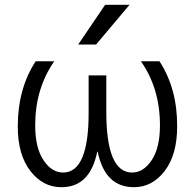

<svg xmlns="http://www.w3.org/2000/svg" viewBox="-20 -777 819 807"><path d="M421.9 -756.8H524.4L383.8 -589.8H308.6ZM543 9.8Q420.9 9.8 390.6 -139.6H388.7Q358.4 10.7 237.3 9.8Q160.2 9.8 107.4 -58.6Q54.7 -127 54.7 -245.1Q54.7 -404.3 129.9 -519.5H208Q127.9 -404.3 127.9 -250Q127.9 -156.2 162.6 -104Q197.3 -51.8 245.1 -51.8Q353.5 -51.8 352.5 -306.6V-460H426.8V-306.6Q426.8 -51.8 535.2 -51.8Q583 -51.8 617.7 -104Q652.3 -156.2 652.3 -250Q652.3 -405.3 572.3 -519.5H650.4Q725.6 -403.3 724.6 -245.1Q724.6 -127 672.4 -58.6Q620.1 9.8 543 9.8Z"/></svg>

Font: Gen Shin Gothic Normal
Style: Regular
Weight: 300
Designer: [Source Han Sans]
Ryoko NISHIZUKA  (kana & ideographs); Paul D. Hunt (Latin, Greek & Cyrillic); Wenlong ZHANG  (bopomofo
Version: Version 1.002.20150607